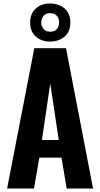

<svg xmlns="http://www.w3.org/2000/svg" viewBox="-20 -1088 578 1108"><path d="M178 -810H361L517 0H365L335 -178H207L176 0H21ZM319 -280 270 -606 222 -280ZM187 -877C165 -896 154 -923 154 -958C154 -993 165 -1020 187 -1039C208 -1058 236 -1068 269 -1068C302 -1068 330 -1058 353 -1039C375 -1019 386 -992 386 -958C386 -923 375 -896 353 -877C331 -858 303 -848 269 -848C236 -848 208 -858 187 -877ZM308 -920C317 -930 321 -943 321 -958C321 -974 317 -987 308 -997C299 -1007 286 -1012 269 -1012C253 -1012 241 -1007 232 -997C223 -987 218 -974 218 -958C218 -943 223 -930 232 -920C241 -910 253 -905 269 -905C286 -905 299 -910 308 -920Z"/></svg>

Font: Oswald SemiBold
Style: Regular
Weight: 400
Version: Version